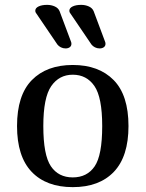

<svg xmlns="http://www.w3.org/2000/svg" viewBox="-20 -769 598 789"><path d="M50 -251Q50 -378 111 -440Q172 -502 279 -502Q386 -502 447 -440Q508 -378 508 -251Q508 -126 448 -63Q388 0 279 0Q170 0 110 -63Q50 -126 50 -251ZM400 -251Q400 -369 368 -415.5Q336 -462 279 -462Q223 -462 190.5 -415Q158 -368 158 -251Q158 -132 189 -86Q220 -40 279 -40Q338 -40 369 -85.5Q400 -131 400 -251ZM125 -725Q125 -736 138.5 -742.5Q152 -749 173.6 -749Q190.7 -749 205.1 -742.5Q219.5 -736 224.9 -723L271.7 -598Q273.5 -594 273.5 -589Q273.5 -580 266.7 -575Q260 -570 249.2 -570Q239.3 -570 230.3 -574.5Q221.3 -579 215.9 -586L127.7 -716Q125 -719 125 -725ZM265 -725Q265 -736 278.5 -742.5Q292 -749 313.6 -749Q330.7 -749 345.1 -742.5Q359.5 -736 364.9 -723L411.7 -598Q413.5 -594 413.5 -589Q413.5 -580 406.7 -575Q400 -570 389.2 -570Q379.3 -570 370.3 -574.5Q361.3 -579 355.9 -586L267.7 -716Q265 -719 265 -725Z"/></svg>

Font: Marmelad for Arash.Academy
Style: Regular
Weight: 400
Designer: Manvel Shmavonyan
Foundry: Cyreal
Version: Version 1.110;Glyphs 3.2 (3202)